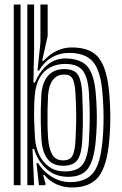

<svg xmlns="http://www.w3.org/2000/svg" viewBox="-20 -820 541 850"><path d="M41 0V-800H71V0ZM101 0V-800H131V-603L128 -454.5H134.8Q157 -507.5 192.6 -535Q228.2 -562.5 273.5 -561.2Q340.8 -559.2 369.1 -523.1Q397.5 -487 404 -406Q407.2 -366.2 408.2 -332.5Q409.2 -298.8 408.2 -266.2Q407.2 -233.8 404 -197.8Q396.5 -112 370 -74.6Q343.5 -37.2 282.5 -37.2Q224 -37.2 185 -72.8Q146 -108.2 130.8 -160.8L124 -160.5L131 0ZM266.8 -61Q324.2 -61 347.1 -93.2Q370 -125.5 374 -200Q376.2 -242.2 377.2 -287.9Q378.2 -333.5 374 -405Q370 -475.8 347.2 -506.4Q324.5 -537 268.2 -537Q232.8 -537 203.8 -522.5Q174.8 -508 156.4 -476.9Q138 -445.8 133.8 -396.2Q131.8 -371.5 131.1 -342.4Q130.5 -313.2 131.5 -280.1Q132.5 -247 134.8 -210Q137.5 -168.2 153.6 -134.5Q169.8 -100.8 198.4 -80.9Q227 -61 266.8 -61ZM259 -86.2Q212.8 -86.2 189.5 -117.6Q166.2 -149 163 -209.5Q161.2 -242.8 160.6 -274.8Q160 -306.8 160.6 -337.4Q161.2 -368 162.8 -397Q166 -453.8 192.2 -484Q218.5 -514.2 264 -514.2Q310.8 -514.2 326.1 -487.2Q341.5 -460.2 344 -405.8Q345.8 -364.8 346.5 -332.2Q347.2 -299.8 346.8 -268.4Q346.2 -237 344.2 -199Q341.2 -138.8 323.4 -112.5Q305.5 -86.2 259 -86.2ZM259 -110Q290.2 -110 301 -130.8Q311.8 -151.5 314.2 -199Q316.5 -242 317.4 -288.1Q318.2 -334.2 314.2 -405Q311.8 -451.2 301.8 -470.6Q291.8 -490 264 -490Q231.5 -490 213.5 -465.2Q195.5 -440.5 192.8 -397Q191 -366.2 190.4 -333.8Q189.8 -301.2 190.4 -269.6Q191 -238 192.8 -210Q196 -161.8 211.2 -135.9Q226.5 -110 259 -110ZM297.8 10Q261.8 10 230.4 -4.1Q199 -18.2 176.8 -44.8H170.8L181 -9.2V0H152.5L141.5 -98.2H148.2Q171.2 -60.5 209.5 -37.1Q247.8 -13.8 291 -13.8Q360.2 -13.8 392.8 -55Q425.2 -96.2 434 -199.2Q437 -232.5 438 -265.2Q439 -298 438 -332.9Q437 -367.8 433.8 -406.5Q426 -505.8 392.2 -545.8Q358.5 -585.8 286 -585.8Q243.5 -585.8 209 -565.5Q174.5 -545.2 153 -507.5H146L159 -631.5V-800H191V-660.5L166.5 -551H173.5Q198.8 -579.5 231 -594.8Q263.2 -610 298 -610Q381.8 -610 418.2 -562.5Q454.8 -515 463.8 -405Q466.8 -367.8 467.8 -334.1Q468.8 -300.5 467.9 -267.5Q467 -234.5 463.8 -199Q453.8 -85.5 416.5 -37.8Q379.2 10 297.8 10Z"/></svg>

Font: Big Shoulders Inline Display Thin Black
Style: Regular
Weight: 900
Version: Version 2.002